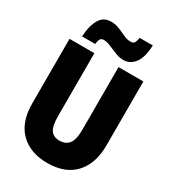

<svg xmlns="http://www.w3.org/2000/svg" viewBox="-223 -1047 1046 1171"><g transform="rotate(30 300.0 -461.5)"><path d="M300 10Q180 10 110 -59Q40 -128 40 -259V-714H215V-273Q215 -201 235 -173Q255 -145 297 -145Q338 -145 361.5 -173Q385 -201 385 -274V-714H560V-263Q560 -136 493 -63Q426 10 300 10ZM99 -765Q102 -838 128 -885Q154 -932 209 -932Q240 -932 267.5 -920.5Q295 -909 320.5 -897Q346 -885 369 -885Q391 -885 397.5 -898Q404 -911 408 -933H500Q497 -848 466 -807Q435 -766 389 -766Q360 -766 330.5 -778Q301 -790 273.5 -801.5Q246 -813 224 -813Q211 -813 203 -804Q195 -795 191 -765Z"/></g></svg>

Font: Noto Sans Mono Black
Style: Regular
Weight: 900
Designer: Monotype Design Team
Foundry: Monotype Imaging Inc.
Version: Version 2.014